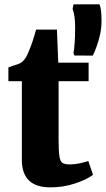

<svg xmlns="http://www.w3.org/2000/svg" viewBox="-20 -840 480 870"><path d="M208 9Q79 9 79 -116V-472H18V-534.5Q37 -542 54.5 -547Q72 -552 82.5 -561.5Q93 -571.5 99.2 -583Q105.5 -594.5 112.5 -612.5Q120.5 -631.5 128.8 -656.5Q137 -681.5 143.5 -706H238L244 -556H381.5V-472H245.5V-207.5Q245.5 -155.5 249.2 -131.5Q253 -107.5 264 -101.2Q275 -95 296 -95Q318.5 -95 341.5 -100Q364.5 -105 380 -110.5L401.5 -48Q374.5 -27 321 -9Q267.5 9 208 9ZM400.5 -588 317 -588.5 313 -599.5Q316.5 -618 318.5 -648.5Q320.5 -679 320.5 -717.5Q320.5 -769 309 -799.5L313 -820.5H431Q435.5 -809 437.8 -791.2Q440 -773.5 440 -744Q440 -712 432.8 -680.8Q425.5 -649.5 416.2 -625Q407 -600.5 400.5 -588Z"/></svg>

Font: Merriweather Black
Style: Regular
Weight: 900
Designer: Eben Sorkin
Foundry: Eben Sorkin
Version: Version 2.200;gftools[0.9.31]